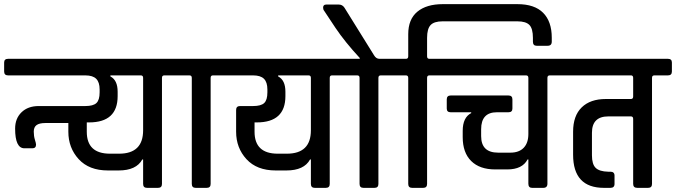

<svg xmlns="http://www.w3.org/2000/svg" viewBox="-44 -907 3264 927"><path d="M74 -191Q29 -191 29 -286Q29 -335 60 -365Q91 -395 143 -395H368Q406 -395 421.5 -409.5Q437 -424 437 -461V-475Q437 -510 420.5 -526.5Q404 -543 368 -543H-5Q-24 -543 -24 -562V-605Q-24 -623 -5 -623H815Q834 -623 834 -605V-562Q834 -543 815 -543H749Q738 -543 738 -531V-19Q738 0 719 0H666Q647 0 647 -19V-137H643Q614 -84 529 -84H477Q386 -84 336 -138.5Q286 -193 286 -271V-313H175Q146 -313 132.5 -303Q119 -293 119 -271.5Q119 -250 124.5 -232.5Q130 -215 130 -209Q130 -191 112 -191ZM647 -278V-531Q647 -543 636 -543H489V-538Q524 -520 524 -464V-443Q524 -316 386 -316H375V-271Q375 -165 487 -165H531Q647 -165 647 -278Z M954 0H901Q882 0 882 -19V-531Q882 -543 871 -543H806Q786 -543 786 -562V-605Q786 -623 806 -623H1049Q1069 -623 1069 -605V-562Q1069 -543 1049 -543H984Q973 -543 973 -531V-19Q973 0 954 0Z M1446 -543H1299V-538Q1334 -520 1334 -464V-443Q1334 -316 1196 -316H1185V-271Q1185 -165 1297 -165H1341Q1457 -165 1457 -278V-531Q1457 -543 1446 -543ZM1247 -461V-475Q1247 -510 1230.5 -526.5Q1214 -543 1178 -543H1040Q1021 -543 1021 -562V-605Q1021 -623 1040 -623H1625Q1644 -623 1644 -605V-562Q1644 -543 1625 -543H1559Q1548 -543 1548 -531V-19Q1548 0 1529 0H1476Q1457 0 1457 -19V-137H1453Q1424 -84 1339 -84H1287Q1196 -84 1146 -138.5Q1096 -193 1096 -271V-376Q1096 -395 1115 -395H1178Q1216 -395 1231.5 -409.5Q1247 -424 1247 -461Z M1788 -623H1859Q1879 -623 1879 -605V-562Q1879 -543 1859 -543H1794Q1783 -543 1783 -531V-19Q1783 0 1764 0H1711Q1692 0 1692 -19V-531Q1692 -543 1681 -543H1616Q1596 -543 1596 -562V-605Q1596 -623 1616 -623H1693V-627Q1621 -705 1576 -772L1521 -855Q1516 -861 1516 -870Q1516 -885 1531 -885H1592Q1609 -885 1619 -870L1762 -640Q1772 -623 1788 -623Z M2094 -887H2454Q2537 -887 2578.5 -845Q2620 -803 2620 -725V-706Q2620 -686 2600 -686H2547Q2529 -686 2529 -706V-724Q2529 -769 2512 -786.5Q2495 -804 2454 -804H2093Q2052 -804 2035 -786Q2018 -768 2018 -724V-635Q2018 -623 2029 -623H2094Q2114 -623 2114 -605V-562Q2114 -543 2094 -543H2029Q2018 -543 2018 -531V-19Q2018 0 1999 0H1946Q1927 0 1927 -19V-531Q1927 -543 1916 -543H1851Q1831 -543 1831 -562V-605Q1831 -623 1851 -623H1916Q1927 -623 1927 -635V-742Q1927 -814 1971 -850.5Q2015 -887 2094 -887Z M2231 -365H2132Q2113 -365 2113 -383V-427Q2113 -446 2132 -446H2411Q2430 -446 2430 -427V-383Q2430 -365 2411 -365H2355Q2279 -365 2279 -283V-250Q2279 -170 2361 -170H2420Q2462 -170 2484.5 -193.5Q2507 -217 2507 -260V-531Q2507 -543 2496 -543H2085Q2066 -543 2066 -562V-605Q2066 -623 2085 -623H2675Q2695 -623 2695 -605V-562Q2695 -543 2675 -543H2610Q2599 -543 2599 -531V-20Q2599 0 2579 0H2525Q2507 0 2507 -20V-137H2503Q2478 -89 2405 -89H2347Q2272 -89 2231 -129.5Q2190 -170 2190 -245V-275Q2190 -340 2231 -361Z M2814 -266V-157Q2814 -114 2832 -96.5Q2850 -79 2892 -78H2903Q2923 -78 2923 -59V-19Q2923 0 2903 0H2872Q2723 0 2723 -160V-271Q2723 -348 2764.5 -388.5Q2806 -429 2881 -429H3002Q3013 -429 3013 -441V-531Q3013 -542 3004 -543H2666Q2647 -543 2647 -562V-605Q2647 -623 2666 -623H3181Q3200 -623 3200 -605V-562Q3200 -543 3181 -543H3115Q3104 -543 3104 -531V-19Q3104 0 3085 0H3033Q3013 0 3013 -19V-333Q3013 -345 3002 -345H2893Q2814 -345 2814 -266Z"/></svg>

Font: Rajdhani SemiBold
Style: Regular
Weight: 600
Designer: Satya Rajpurohit, Jyotish Sonowal
Foundry: Indian Type Foundry
Version: Version 1.201 February 1, 2022